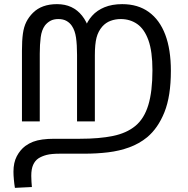

<svg xmlns="http://www.w3.org/2000/svg" viewBox="-20 -586 909 927"><path d="M570 -566Q646 -566 698.5 -528Q751 -490 778 -418.5Q805 -347 805 -244Q805 -122 774 -44.5Q743 33 690 77Q652 108 604 125.5Q556 143 501.5 149.5Q447 156 388 156H270Q228 156 205 162Q182 168 165 179Q149 190 140 210Q131 230 131 263Q131 278 132 291.5Q133 305 134 317L52 321Q49 303 47 281.5Q45 260 45 243Q45 199 61 168.5Q77 138 102 119Q120 106 139.5 98.5Q159 91 184.5 87.5Q210 84 243 84H366Q459 84 525 70.5Q591 57 633.5 22Q676 -13 696 -78.5Q716 -144 716 -247Q716 -338 696.5 -392Q677 -446 642.5 -470Q608 -494 563 -494Q537 -494 514 -485.5Q491 -477 474 -458Q454 -435 446 -404Q438 -373 438 -319V0H352V-321Q352 -370 347 -404.5Q342 -439 327 -461Q317 -476 301 -485Q285 -494 262 -494Q239 -494 223.5 -485.5Q208 -477 197 -463Q181 -441 176.5 -406Q172 -371 172 -327V0H86V-341Q86 -390 90.5 -423Q95 -456 107 -480Q119 -504 139 -524Q160 -545 189 -555.5Q218 -566 255 -566Q294 -566 324 -552Q354 -538 376 -510.5Q398 -483 411 -443L390 -450Q401 -483 424.5 -509.5Q448 -536 484.5 -551Q521 -566 570 -566Z"/></svg>

Font: hextamil15
Style: Book
Weight: 400
Designer: Jelle Bosma - Monotype Design Team
Foundry: Monotype Imaging Inc.
Version: Version 2.003